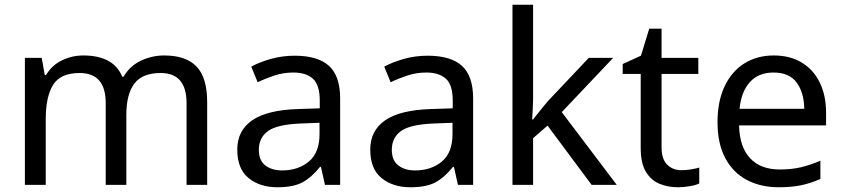

<svg xmlns="http://www.w3.org/2000/svg" viewBox="-20 -780 3556 810"><path d="M673 -546Q764 -546 809 -499.5Q854 -453 854 -349V0H767V-345Q767 -472 658 -472Q580 -472 546.5 -427Q513 -382 513 -296V0H426V-345Q426 -472 316 -472Q235 -472 204 -422Q173 -372 173 -278V0H85V-536H156L169 -463H174Q199 -505 241.5 -525.5Q284 -546 332 -546Q394 -546 435.5 -524Q477 -502 496 -456H501Q528 -502 574.5 -524Q621 -546 673 -546Z M1223 -545Q1321 -545 1368 -502Q1415 -459 1415 -365V0H1351L1334 -76H1330Q1295 -32 1256.5 -11Q1218 10 1150 10Q1077 10 1029 -28.5Q981 -67 981 -149Q981 -229 1044 -272.5Q1107 -316 1238 -320L1329 -323V-355Q1329 -422 1300 -448Q1271 -474 1218 -474Q1176 -474 1138 -461.5Q1100 -449 1067 -433L1040 -499Q1075 -518 1123 -531.5Q1171 -545 1223 -545ZM1249 -259Q1149 -255 1110.5 -227Q1072 -199 1072 -148Q1072 -103 1099.5 -82Q1127 -61 1170 -61Q1238 -61 1283 -98.5Q1328 -136 1328 -214V-262Z M1784 -545Q1882 -545 1929 -502Q1976 -459 1976 -365V0H1912L1895 -76H1891Q1856 -32 1817.5 -11Q1779 10 1711 10Q1638 10 1590 -28.5Q1542 -67 1542 -149Q1542 -229 1605 -272.5Q1668 -316 1799 -320L1890 -323V-355Q1890 -422 1861 -448Q1832 -474 1779 -474Q1737 -474 1699 -461.5Q1661 -449 1628 -433L1601 -499Q1636 -518 1684 -531.5Q1732 -545 1784 -545ZM1810 -259Q1710 -255 1671.5 -227Q1633 -199 1633 -148Q1633 -103 1660.5 -82Q1688 -61 1731 -61Q1799 -61 1844 -98.5Q1889 -136 1889 -214V-262Z M2229 -363Q2229 -347 2227.5 -321Q2226 -295 2225 -276H2229Q2235 -284 2247 -299Q2259 -314 2271.5 -329.5Q2284 -345 2293 -355L2464 -536H2567L2350 -307L2582 0H2476L2290 -250L2229 -197V0H2142V-760H2229Z M2855 -62Q2875 -62 2896 -65.5Q2917 -69 2930 -73V-6Q2916 1 2890 5.5Q2864 10 2840 10Q2798 10 2762.5 -4.5Q2727 -19 2705 -55Q2683 -91 2683 -156V-468H2607V-510L2684 -545L2719 -659H2771V-536H2926V-468H2771V-158Q2771 -109 2794.5 -85.5Q2818 -62 2855 -62Z M3244 -546Q3313 -546 3362.5 -516Q3412 -486 3438.5 -431.5Q3465 -377 3465 -304V-251H3098Q3100 -160 3144.5 -112.5Q3189 -65 3269 -65Q3320 -65 3359.5 -74.5Q3399 -84 3441 -102V-25Q3400 -7 3360 1.5Q3320 10 3265 10Q3189 10 3130.5 -21Q3072 -52 3039.5 -113.5Q3007 -175 3007 -264Q3007 -352 3036.5 -415Q3066 -478 3119.5 -512Q3173 -546 3244 -546ZM3243 -474Q3180 -474 3143.5 -433.5Q3107 -393 3100 -321H3373Q3372 -389 3341 -431.5Q3310 -474 3243 -474Z"/></svg>

Font: Noto Sans Sora Sompeng
Style: Regular
Weight: 400
Designer: Monotype Design Team. David Williams.
Foundry: Monotype Imaging Inc.
Version: Version 2.101